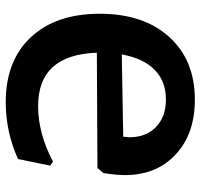

<svg xmlns="http://www.w3.org/2000/svg" viewBox="-35 -656 700 670"><g transform="rotate(-90 315.0 -321.0)"><path d="M293 -651Q438 -651 520 -563.5Q602 -476 602 -323Q602 -170 521 -80.5Q440 9 302 9Q183 9 111 -58Q39 -125 39 -235Q39 -264 46 -310L64 -331L466 -333Q459 -538 280 -538Q184 -538 86 -486L72 -496L95 -608Q190 -651 293 -651ZM171 -220Q171 -161 207 -126.5Q243 -92 303 -92Q367 -92 407 -132Q447 -172 460 -246L173 -241Z"/></g></svg>

Font: Alegreya Sans SC
Style: Bold
Weight: 700
Designer: Juan Pablo del Peral
Foundry: Huerta Tipografica
Version: Version 2.007